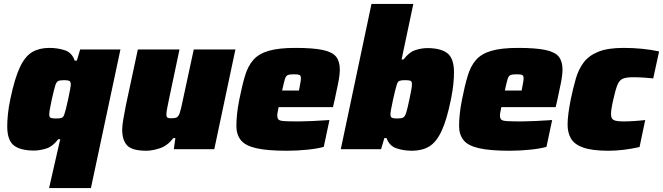

<svg xmlns="http://www.w3.org/2000/svg" viewBox="-20 -763 3391 982"><path d="M231 199 288 -51H278Q249 -13 215.5 -3Q182 7 154 7Q84 7 50.5 -19.5Q17 -46 17 -117Q17 -144 20.5 -179Q24 -214 33 -257Q55 -362 81.5 -418.5Q108 -475 144.5 -496.5Q181 -518 232 -518Q275 -518 311.5 -506Q348 -494 362 -453H373L390 -510H596L445 199ZM267 -157Q285 -157 294.5 -160Q304 -163 309 -178Q312 -186 317.5 -207.5Q323 -229 328.5 -255Q334 -281 338 -302.5Q342 -324 342 -331Q342 -346 334 -349.5Q326 -353 308 -353Q287 -353 277.5 -348.5Q268 -344 262 -323.5Q256 -303 245 -255Q239 -226 235.5 -207.5Q232 -189 232 -178Q232 -163 240 -160Q248 -157 267 -157Z M729 8Q656 8 630.5 -19Q605 -46 605 -100Q605 -121 611 -155Q617 -189 624 -225L685 -510H898L844 -254Q839 -230 835 -209Q831 -188 831 -179Q831 -165 836.5 -161.5Q842 -158 855 -158Q874 -158 883.5 -162.5Q893 -167 899 -184.5Q905 -202 913 -241L971 -510H1184L1076 0H869L877 -57H867Q836 -17 797 -4.5Q758 8 729 8Z M1447 8Q1347 8 1290.5 -5Q1234 -18 1211.5 -46.5Q1189 -75 1189 -119Q1189 -147 1192.5 -180.5Q1196 -214 1204 -254Q1218 -325 1233 -375Q1248 -425 1275.5 -456.5Q1303 -488 1354 -503Q1405 -518 1491 -518Q1581 -518 1630.5 -507.5Q1680 -497 1699 -473Q1718 -449 1718 -408Q1718 -379 1709 -335Q1700 -291 1692 -254L1683 -215H1405Q1404 -208 1401 -194Q1398 -180 1398 -174Q1398 -158 1404.5 -151.5Q1411 -145 1434.5 -143.5Q1458 -142 1509 -142Q1535 -142 1578.5 -144Q1622 -146 1665 -149L1636 -12Q1606 -3 1553 2.5Q1500 8 1447 8ZM1423 -300H1509L1512 -316Q1515 -333 1517 -343.5Q1519 -354 1519 -362Q1519 -377 1511 -380Q1503 -383 1483 -383Q1462 -383 1452 -379Q1442 -375 1437 -358Q1432 -341 1423 -300Z M2087 8Q2044 8 2007.5 -4.5Q1971 -17 1957 -57H1946L1929 0H1723L1880 -743H2094L2034 -459H2044Q2073 -497 2105 -507Q2137 -517 2165 -517Q2235 -517 2268.5 -490.5Q2302 -464 2302 -393Q2302 -366 2298.5 -331.5Q2295 -297 2286 -253Q2265 -149 2238 -92Q2211 -35 2174.5 -13.5Q2138 8 2087 8ZM2011 -157Q2032 -157 2041.5 -161.5Q2051 -166 2057.5 -186.5Q2064 -207 2074 -255Q2080 -284 2083.5 -303Q2087 -322 2087 -332Q2087 -347 2079 -350Q2071 -353 2052 -353Q2034 -353 2024.5 -350Q2015 -347 2010 -332Q2007 -323 2001.5 -301.5Q1996 -280 1990.5 -254.5Q1985 -229 1981 -208Q1977 -187 1977 -179Q1977 -164 1985 -160.5Q1993 -157 2011 -157Z M2586 8Q2486 8 2429.5 -5Q2373 -18 2350.5 -46.5Q2328 -75 2328 -119Q2328 -147 2331.5 -180.5Q2335 -214 2343 -254Q2357 -325 2372 -375Q2387 -425 2414.5 -456.5Q2442 -488 2493 -503Q2544 -518 2630 -518Q2720 -518 2769.5 -507.5Q2819 -497 2838 -473Q2857 -449 2857 -408Q2857 -379 2848 -335Q2839 -291 2831 -254L2822 -215H2544Q2543 -208 2540 -194Q2537 -180 2537 -174Q2537 -158 2543.5 -151.5Q2550 -145 2573.5 -143.5Q2597 -142 2648 -142Q2674 -142 2717.5 -144Q2761 -146 2804 -149L2775 -12Q2745 -3 2692 2.5Q2639 8 2586 8ZM2562 -300H2648L2651 -316Q2654 -333 2656 -343.5Q2658 -354 2658 -362Q2658 -377 2650 -380Q2642 -383 2622 -383Q2601 -383 2591 -379Q2581 -375 2576 -358Q2571 -341 2562 -300Z M3093 8Q3009 8 2963.5 -8Q2918 -24 2900.5 -54Q2883 -84 2883 -125Q2883 -153 2887.5 -185.5Q2892 -218 2899 -254Q2911 -312 2925 -360.5Q2939 -409 2965.5 -444Q2992 -479 3040.5 -498.5Q3089 -518 3169 -518Q3267 -518 3351 -500L3321 -362Q3304 -364 3274.5 -366Q3245 -368 3218 -368Q3182 -368 3164.5 -360Q3147 -352 3137.5 -328Q3128 -304 3117 -255Q3105 -203 3105 -179Q3105 -156 3119 -149Q3133 -142 3169 -142Q3192 -142 3223.5 -144Q3255 -146 3280 -149L3251 -11Q3211 -2 3171 3Q3131 8 3093 8Z"/></svg>

Font: Saira Black
Style: Italic
Weight: 900
Italic angle: -12°
Designer: Hector Gatti with collaboration of the Omnibus-Type team
Foundry: Omnibus-Type
Version: Version 1.100; ttfautohint (v1.8.3)